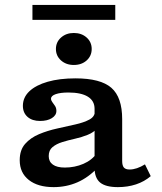

<svg xmlns="http://www.w3.org/2000/svg" viewBox="-20 -745 654 776"><path d="M278.3 -482.4Q247.4 -482.4 226.7 -500.7Q206 -519.1 206 -547Q206 -575 226.7 -593.3Q247.4 -611.7 278.3 -611.7Q309.7 -611.7 330.2 -593.3Q350.6 -575 350.6 -547Q350.6 -519.1 330.2 -500.7Q309.7 -482.4 278.3 -482.4ZM362.2 -208.2V-305.4Q362.2 -337.6 334.9 -354.4Q307.6 -371.1 256.6 -371.1Q224.5 -371.1 205.3 -364.5Q186.2 -357.9 186.2 -346.1Q186.2 -339.2 191.6 -332.1Q197 -324.9 202.5 -316.7Q207.9 -308.4 207.9 -296.7Q207.9 -278.9 189.5 -267.5Q171.2 -256.1 141.9 -256.1Q110 -256.1 91.2 -272.7Q72.5 -289.3 72.5 -317.3Q72.5 -351.2 98.7 -376.1Q125 -400.9 172.7 -414.6Q220.5 -428.3 284.9 -428.3Q386.2 -428.3 430 -390.2Q473.8 -352 473.8 -263.5V-208.2ZM196.7 11.3Q133 11.3 96.4 -17.7Q59.7 -46.7 59.7 -97.4Q59.7 -138.8 81.6 -163.5Q103.5 -188.3 137.8 -202.7Q172.2 -217.1 211 -225.6Q249.7 -234.2 284.3 -242Q318.8 -249.7 341.2 -261.7Q363.5 -273.7 363.5 -295.1L373.6 -227.3Q358.9 -209.9 334.5 -200.1Q310.1 -190.3 282.8 -184.2Q255.5 -178.2 231.6 -170.7Q207.7 -163.3 192.3 -150.5Q176.9 -137.8 176.9 -114.2Q176.9 -91.8 193.6 -79.8Q210.2 -67.8 242 -67.8Q282.2 -67.8 317 -82.8Q351.9 -97.7 372.3 -127.1L375.7 -68.1Q337.4 -27.6 292.7 -8.1Q247.9 11.3 196.7 11.3ZM473.8 -94.4Q473.8 -75.9 480.7 -67.9Q487.7 -59.9 503.7 -59.9Q518.1 -59.9 533.7 -65.2Q549.3 -70.5 565.9 -80.7L589.2 -33.1Q563.7 -11.1 529.9 0.1Q496.1 11.3 456.4 11.3Q407.1 11.3 384.6 -7.3Q362.2 -26 362.2 -66.8V-208.2H473.8ZM111.1 -664.6V-725.1H445.9V-664.6Z"/></svg>

Font: Playfair 5pt SemiExpanded Light
Style: Regular
Weight: 300
Width: 6
Designer: Claus Eggers Sørensen
Foundry: Claus Eggers Sørensen
Version: Version 2.203